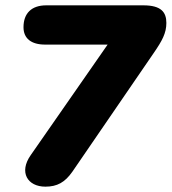

<svg xmlns="http://www.w3.org/2000/svg" viewBox="-20 -690 643 719"><path d="M150 9C194 9 223 -7 251 -47L556 -492C587 -537 603 -566 603 -604C603 -644 584 -670 517 -670H153C98 -670 68 -640 68 -588C68 -546 97 -523 149 -523H383L95 -109C50 -45 83 9 150 9Z"/></svg>

Font: SN Pro Heavy
Style: Italic
Weight: 800
Italic angle: -9°
Designer: Tobias Whetton
Foundry: Supernotes
Version: Version 1.001;Glyphs 3.2 (3249)